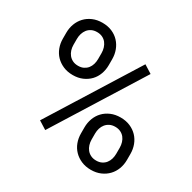

<svg xmlns="http://www.w3.org/2000/svg" viewBox="-161 -882 1054 1054"><g transform="rotate(30 366.0 -355.5)"><path d="M51.3 -574.2Q51.3 -604.5 61.3 -631.1Q71.3 -657.7 90.1 -677.7Q108.9 -697.8 136 -709.5Q163.1 -721.2 196.8 -721.2Q231 -721.2 258.1 -709.5Q285.2 -697.8 303.7 -677.7Q322.3 -657.7 332.3 -631.1Q342.3 -604.5 342.3 -574.2V-536.6Q342.3 -506.8 332.5 -480.2Q322.8 -453.6 304 -433.8Q285.2 -414.1 258.3 -402.3Q231.4 -390.6 197.8 -390.6Q163.6 -390.6 136.5 -402.3Q109.4 -414.1 90.3 -433.8Q71.3 -453.6 61.3 -480.2Q51.3 -506.8 51.3 -536.6ZM118.7 -536.6Q118.7 -519.5 123.5 -503.9Q128.4 -488.3 138.2 -476.1Q147.9 -463.9 162.8 -456.5Q177.7 -449.2 197.8 -449.2Q217.3 -449.2 231.9 -456.5Q246.6 -463.9 256.1 -475.8Q265.6 -487.8 270.3 -503.7Q274.9 -519.5 274.9 -536.6V-574.2Q274.9 -591.3 270 -607.2Q265.1 -623 255.6 -635.3Q246.1 -647.5 231.2 -654.8Q216.3 -662.1 196.8 -662.1Q176.8 -662.1 162.1 -654.8Q147.5 -647.5 137.9 -635.3Q128.4 -623 123.5 -607.2Q118.7 -591.3 118.7 -574.2ZM397.5 -174.3Q397.5 -204.1 407.5 -231Q417.5 -257.8 436.3 -277.6Q455.1 -297.4 482.2 -309.1Q509.3 -320.8 543 -320.8Q577.1 -320.8 604.2 -309.1Q631.3 -297.4 650.1 -277.6Q668.9 -257.8 679 -231Q689 -204.1 689 -174.3V-136.2Q689 -106 679 -79.3Q668.9 -52.7 650.1 -33Q631.3 -13.2 604.5 -1.5Q577.6 10.3 543.9 10.3Q509.8 10.3 482.7 -1.5Q455.6 -13.2 436.5 -33Q417.5 -52.7 407.5 -79.3Q397.5 -106 397.5 -136.2ZM464.8 -136.2Q464.8 -119.1 469.7 -103.3Q474.6 -87.4 484.4 -75.2Q494.1 -63 509 -55.7Q523.9 -48.3 543.9 -48.3Q563.5 -48.3 578.1 -55.7Q592.8 -63 602.3 -75.2Q611.8 -87.4 616.5 -103.3Q621.1 -119.1 621.1 -136.2V-174.3Q621.1 -191.4 616.2 -207.3Q611.3 -223.1 601.8 -235.1Q592.3 -247.1 577.4 -254.4Q562.5 -261.7 543 -261.7Q523.4 -261.7 508.8 -254.4Q494.1 -247.1 484.4 -235.1Q474.6 -223.1 469.7 -207.3Q464.8 -191.4 464.8 -174.3ZM218.3 -53.7 167 -85.9 514.2 -641.6 565.4 -609.4Z"/></g></svg>

Font: Dirooz
Style: Regular
Weight: 400
Foundry: DejaVu fonts team - Redesigned by Saber Rastikerdar
Version: Version 0.2.1